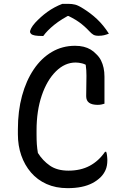

<svg xmlns="http://www.w3.org/2000/svg" viewBox="-20 -958 640 998"><path d="M331 20Q270 20 222 -1.5Q174 -23 141 -61.5Q108 -100 90.5 -150.5Q73 -201 73 -260V-286Q73 -381 94.5 -460Q116 -539 155.5 -597.5Q195 -656 249.5 -688Q304 -720 370 -720Q395 -720 415 -715Q435 -710 451 -700.5Q467 -691 480 -677Q496 -662 505 -644Q514 -626 518.5 -605Q523 -584 523 -560Q523 -524 523 -488.5Q523 -453 523 -419Q517 -417 508 -415Q499 -413 488 -413Q458 -413 443 -424Q428 -435 428 -458Q428 -503 429 -534Q430 -565 428.5 -592.5Q427 -620 420 -651L446 -609Q425 -624 407 -628.5Q389 -633 373 -633Q317 -633 270.5 -587Q224 -541 197 -461.5Q170 -382 170 -280V-259Q170 -230 171.5 -208Q173 -186 177 -163Q202 -123 239.5 -97Q277 -71 336 -71Q399 -71 446 -96Q493 -121 526 -169H532Q534 -164 535 -158.5Q536 -153 536.5 -147.5Q537 -142 537.5 -136.5Q538 -131 538 -126Q538 -95 528.5 -74Q519 -53 504 -38Q485 -19 460 -6Q435 7 403 13.5Q371 20 331 20ZM304 -938Q309 -938 314.5 -938Q320 -938 325.5 -938Q331 -938 336 -938Q354 -938 370.5 -934Q387 -930 415 -912Q431 -902 449 -888.5Q467 -875 484 -859Q501 -843 516.5 -824Q532 -805 546 -783Q533 -778 521 -775Q509 -772 492 -772Q475 -772 465.5 -777.5Q456 -783 444 -796Q420 -822 391 -843Q362 -864 310 -887L367 -875Q351 -875 334.5 -875Q318 -875 301 -875L357 -888Q299 -859 262 -829Q225 -799 205 -771H199Q176 -771 162 -773.5Q148 -776 142 -781.5Q136 -787 136 -793Q136 -799 142 -811Q148 -823 163 -840Q177 -855 192.5 -869Q208 -883 226 -896Q244 -909 263.5 -919.5Q283 -930 304 -938Z"/></svg>

Font: Recursive Monospace Casual
Style: Regular
Weight: 400
Version: Version 1.047